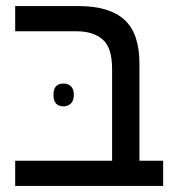

<svg xmlns="http://www.w3.org/2000/svg" viewBox="-20 -612 582 632"><path d="M30 0V-83H349V-385Q349 -455 318 -482Q287 -509 232 -509H30V-592H238Q340 -592 389.5 -547Q439 -502 439 -403V-83H517V0ZM156 -300Q156 -337 189 -337Q204 -337 213.5 -328Q223 -319 223 -300Q223 -281 213.5 -271.5Q204 -262 189 -262Q156 -262 156 -300Z"/></svg>

Font: Go Noto Kurrent-Regular
Style: Regular
Weight: 400
Designer: Monotype Design Team
Foundry: Monotype Imaging Inc.
Version: Version 2.012; ttfautohint (v1.8.4.7-5d5b)